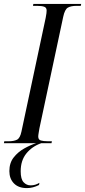

<svg xmlns="http://www.w3.org/2000/svg" viewBox="-48 -734 436 984"><path d="M-28 0 -26 -10H-4Q23 -10 39 -18Q55 -26 62 -60L186 -642Q189 -657 190 -666Q191 -675 191 -680Q191 -695 178.5 -699.5Q166 -704 142 -704H121L123 -714H368L366 -704H344Q316 -704 300 -695Q284 -686 276 -648L154 -76Q152 -63 150 -52Q148 -41 148 -34Q148 -18 161.5 -14Q175 -10 198 -10H218L216 0ZM90 230Q47 230 23.5 206Q0 182 0 143Q0 101 22 73Q44 45 76 27Q108 9 137 0H163Q117 16 87.5 52Q58 88 58 144Q58 184 73 200Q88 216 109 216Q122 216 133 212.5Q144 209 154 203L152 214Q121 230 90 230Z"/></svg>

Font: Noto Serif Display ExtraCondensed
Style: Italic
Weight: 400
Width: 2
Italic angle: -12°
Designer: Monotype Design Team
Foundry: Monotype Imaging Inc.
Version: Version 2.009